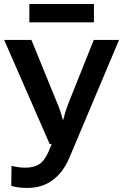

<svg xmlns="http://www.w3.org/2000/svg" viewBox="-20 -716 608 949"><path d="M35.6 202.6Q52.2 208 71.8 210.4Q91.3 212.9 115.2 212.9Q188 212.9 240 174.6Q292 136.2 322.8 64L568.4 -518.6H443.4L316.4 -200.7Q309.1 -181.6 303.2 -162.8Q297.4 -144 292.5 -124.5H289.6Q285.6 -144 279.3 -163.1Q272.9 -182.1 265.1 -200.7L135.3 -518.6H0.5L225.6 -3.9H235.4Q207.5 72.3 178.5 92.5Q149.4 112.8 106 112.8Q89.4 112.8 70.6 110.4Q51.8 107.9 37.1 103.5ZM444.3 -696.3H125V-605.5H444.3Z"/></svg>

Font: Roboto Flex
Style: wght 600 wdth 140 opsz 13.0 GRAD 0.00 slnt 0.00 XTRA 468 XOPQ 96 YOPQ 79 YTLC 514 YTUC 712 YTAS 750 YTDE -203.00 YTFI 738
Weight: 600
Width: 8
Designer: Berlow after Robertson
Foundry: Google
Version: Version 3.100